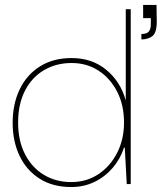

<svg xmlns="http://www.w3.org/2000/svg" viewBox="-20 -742 662 774"><path d="M267 12Q193 12 140 -21.5Q87 -55 59 -113.5Q31 -172 31 -247Q31 -322 59 -381Q87 -440 140.5 -474Q194 -508 269 -508Q351 -508 408.5 -460.5Q466 -413 487 -337V-705H507V0H491L483 -147H480Q465 -101 434 -65Q403 -29 360.5 -8.5Q318 12 267 12ZM267 -8Q329 -8 377 -40Q425 -72 452.5 -126.5Q480 -181 480 -248Q480 -318 452.5 -372Q425 -426 377.5 -457Q330 -488 269 -488Q206 -488 157 -459Q108 -430 80.5 -376Q53 -322 53 -248Q53 -175 80.5 -121Q108 -67 156.5 -37.5Q205 -8 267 -8ZM550 -583V-605Q572 -605 580 -615Q588 -625 588 -644V-669H557V-722H611Q611 -700 611.5 -685Q612 -670 612 -656Q612 -610 594.5 -596.5Q577 -583 550 -583Z"/></svg>

Font: DM Sans 36pt Thin
Style: Regular
Weight: 250
Designer: Colophon Foundry, Jonny Pinhorn
Foundry: Colophon Foundry
Version: Version 4.004;gftools[0.9.30]